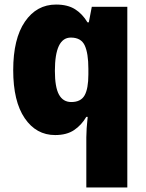

<svg xmlns="http://www.w3.org/2000/svg" viewBox="-20 -583 639 843"><path d="M359 20Q359 -15 365 -70H359Q338 -34 305.5 -12Q273 10 222 10Q139 10 88.5 -64Q38 -138 38 -275Q38 -413 89.5 -488Q141 -563 226 -563Q277 -563 309.5 -542.5Q342 -522 364 -485H370L383 -553H539V240H359ZM293 -135Q335 -135 351.5 -164.5Q368 -194 368 -256V-281Q368 -349 352 -383.5Q336 -418 291 -418Q221 -418 221 -272Q221 -200 239 -167.5Q257 -135 293 -135Z"/></svg>

Font: Noto Sans Ethiopic SemiCondensed Black
Style: Regular
Weight: 900
Width: 4
Designer: Monotype Design Team
Foundry: Monotype Imaging Inc.
Version: Version 2.102; ttfautohint (v1.8.4.7-5d5b)